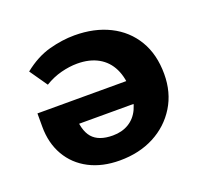

<svg xmlns="http://www.w3.org/2000/svg" viewBox="-92 -589 752 705"><g transform="rotate(-20 284.0 -236.5)"><path d="M264 8Q196 8 145 -18.5Q94 -45 66 -93.5Q38 -142 38 -206Q38 -217 38 -230.5Q38 -244 38 -258H166V-210Q166 -145 191 -116Q216 -87 271 -87Q307 -87 333.5 -103Q360 -119 374 -149Q388 -179 388 -219Q388 -270 370.5 -306Q353 -342 319 -361Q285 -380 237 -380Q207 -380 174 -371.5Q141 -363 110 -344L62 -413Q112 -453 163.5 -467Q215 -481 263 -481Q341 -481 400 -451.5Q459 -422 492 -367Q525 -312 525 -235Q525 -163 491 -108Q457 -53 398.5 -22.5Q340 8 264 8ZM58 -170V-258H450L434 -170Z"/></g></svg>

Font: Ysabeau SC ExtraBold
Style: Regular
Weight: 800
Designer: Christian Thalmann (Catharsis Fonts)
Version: Version 2.001;gftools[0.9.30]; featfreeze: smcp